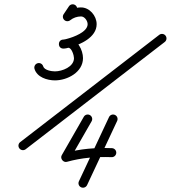

<svg xmlns="http://www.w3.org/2000/svg" viewBox="-20 -609 796 895"><path d="M301.4 -579.7C301.4 -579.7 301.4 -579.7 301.4 -579.7C293.2 -567.4 284.9 -555.1 276.7 -542.8C270.2 -533.2 272.8 -520.1 282.4 -513.7C292 -507.2 305.1 -509.8 311.5 -519.4C319.8 -531.7 328 -544 336.3 -556.2C342.7 -565.9 340.2 -578.9 330.6 -585.4C320.9 -591.8 307.9 -589.3 301.4 -579.7ZM277.6 -518.1C284.8 -509 298 -507.4 307.1 -514.6C321.8 -526.2 338.5 -532 357.2 -532.4C374.2 -532.8 388.5 -512 388.5 -496.3C388.5 -459.5 321.8 -435.7 293.2 -428.2C288.1 -426.9 279.8 -424.5 275.4 -424.5C261.4 -424.5 254.4 -414 254.5 -403.4C254.5 -392.9 261.5 -382.4 275.5 -382.5C282 -382.5 295.7 -386.3 298.5 -386.3C314.6 -386.3 324.9 -349.6 324.9 -338.1C324.9 -297.3 269.7 -276.3 236.2 -276.3C220.6 -276.3 186.6 -281.5 181.2 -300C177.9 -311.1 166.2 -317.5 155.1 -314.2C144 -310.9 137.6 -299.3 140.8 -288.1C140.8 -288.1 140.8 -288.1 140.8 -288.1C152.3 -249 199.7 -234.3 236.2 -234.3C294.1 -234.3 366.9 -272.4 366.9 -338.1C366.9 -374.7 341.2 -428.4 298.5 -428.4C290.6 -428.4 283 -424.5 275.3 -424.5C261.4 -424.4 254.4 -413.9 254.4 -403.4C254.4 -393 261.4 -382.5 275.4 -382.5C284.7 -382.5 294.8 -385.2 303.8 -387.6C354.4 -400.8 430.5 -434.5 430.5 -496.3C430.5 -535.6 397.1 -575.3 356.2 -574.4C328.4 -573.7 302.8 -564.8 281.1 -547.6C272 -540.4 270.4 -527.2 277.6 -518.1ZM722.3 -446.6C722.3 -446.6 722.3 -446.6 722.3 -446.6C506.2 -279.9 290.2 -113.3 74.2 53.4C65 60.5 63.3 73.6 70.4 82.8C77.5 92 90.7 93.7 99.8 86.6C99.8 86.6 99.8 86.6 99.8 86.6C315.9 -80 531.9 -246.7 747.9 -413.3C757.1 -420.4 758.8 -433.6 751.7 -442.8C744.6 -452 731.4 -453.7 722.3 -446.6ZM516 -73.2C505.5 -78.1 493 -73.6 488.1 -63.1C441.3 36.6 394.6 136.4 347.8 236.1C342.9 246.6 347.4 259.1 357.9 264C368.4 268.9 380.9 264.4 385.9 253.9C385.9 253.9 385.9 253.9 385.9 253.9C432.6 154.2 479.4 54.4 526.1 -45.3C531 -55.8 526.5 -68.3 516 -73.2ZM370.6 -64.6C370.6 -64.6 370.6 -64.6 370.6 -64.6C336.4 -4.9 302.1 54.9 267.8 114.6C263.5 122.1 265.2 131 270.2 137.3C275.1 143.7 283.2 147.6 291.6 145.4C362.4 125.9 426 121.1 500.3 123.6C511.9 124 521.6 114.9 522 103.3C522.4 91.7 513.3 82 501.7 81.6C423.1 79 355.5 84.3 280.4 104.8C272.1 107.1 275.9 118.6 282.8 127.6C289.8 136.6 299.9 143.1 304.2 135.6C338.6 75.8 372.8 16 407.1 -43.8C412.8 -53.8 409.3 -66.7 399.3 -72.4C389.2 -78.2 376.4 -74.7 370.6 -64.6Z"/></svg>

Font: FRB American Cursive Guidelines Medium
Style: Italic
Weight: 500
Italic angle: -25°
Version: Version 2.0;Modular Font Editor K font №1